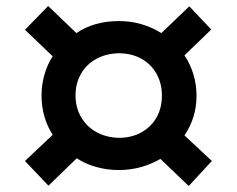

<svg xmlns="http://www.w3.org/2000/svg" viewBox="-20 -564 788 638"><path d="M141 53 63 -29 155 -116Q137 -144 127.5 -177Q118 -210 118 -247Q118 -282 127.5 -315.5Q137 -349 155 -377L63 -465L140 -544L234 -454Q263 -474 298.5 -484Q334 -494 375 -494Q415 -494 450.5 -483.5Q486 -473 516 -454L609 -543L682 -466L593 -380Q612 -352 622.5 -317.5Q633 -283 633 -246Q633 -209 623 -176.5Q613 -144 593 -114L684 -29L607 54L513 -36Q484 -19 449 -9Q414 1 375 1Q336 1 300 -9Q264 -19 235 -38ZM375 -106Q417 -106 449.5 -124Q482 -142 500 -173.5Q518 -205 518 -246Q518 -287 500 -319Q482 -351 449.5 -369Q417 -387 374 -387Q332 -386 299.5 -368Q267 -350 249 -318.5Q231 -287 231 -247Q231 -206 250 -174Q269 -142 301.5 -124.5Q334 -107 375 -106Z"/></svg>

Font: Nunito Sans 7pt Expanded ExtraBold
Style: Italic
Weight: 800
Width: 7
Italic angle: -9°
Designer: Vernon Adams
Foundry: Vernon Adams
Version: Version 3.101;gftools[0.9.27]